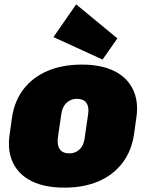

<svg xmlns="http://www.w3.org/2000/svg" viewBox="-20 -848 669 880"><path d="M275 12Q186 12 126.5 -17Q67 -46 40 -101Q13 -156 24 -231L35 -309Q46 -385 88 -439.5Q130 -494 198 -523Q266 -552 355 -552Q443 -552 502.5 -523Q562 -494 589 -439Q616 -384 605 -309L594 -231Q583 -156 541 -101Q499 -46 431.5 -17Q364 12 275 12ZM297 -145Q326 -145 345 -163.5Q364 -182 368 -215L384 -325Q389 -359 375.5 -377Q362 -395 333 -395Q314 -395 298.5 -386.5Q283 -378 273.5 -362.5Q264 -347 261 -325L245 -215Q241 -182 254.5 -163.5Q268 -145 297 -145ZM518 -672 450 -575 225 -678 329 -828Z"/></svg>

Font: Pathway Extreme Condensed Black
Style: Italic
Weight: 900
Width: 3
Italic angle: -8°
Version: Version 1.001;gftools[0.9.26]